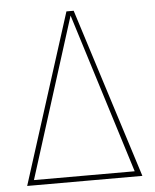

<svg xmlns="http://www.w3.org/2000/svg" viewBox="-50 -724 619 767"><g transform="rotate(-5 259.0 -340.5)"><path d="M274 -681 490 0H28L245 -681ZM260 -663 57 -21H461Z"/></g></svg>

Font: Fira Sans Condensed Thin
Style: Regular
Weight: 250
Width: 3
Designer: Carrois Corporate & Edenspiekermann AG
Foundry: Carrois Corporate GbR & Edenspiekermann AG
Version: Version 4.203